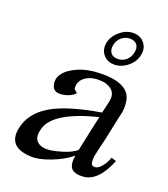

<svg xmlns="http://www.w3.org/2000/svg" viewBox="-134 -810 805 921"><g transform="rotate(20 268.0 -350.0)"><path d="M520 -109Q472 10 397 15Q352 18 336 -2Q320 -22 328 -67Q287 -33 226.5 -10Q166 13 126 10Q8 4 28 -97Q44 -177 124.5 -226.5Q205 -276 378 -305L392 -366Q401 -406 376.5 -426.5Q352 -447 311 -447Q274 -447 249 -432.5Q224 -418 216 -393Q214 -375 214.5 -370Q215 -365 223 -359Q231 -353 232 -351Q223 -338 199 -328.5Q175 -319 151 -320Q121 -322 114.5 -352.5Q108 -383 128 -409Q147 -436 195 -457Q243 -478 316 -479Q417 -479 452 -435Q467 -416 469.5 -385.5Q472 -355 467 -334L462 -313L437 -194Q434 -182 429.5 -163.5Q425 -145 422.5 -133Q420 -121 416.5 -106Q413 -91 413 -82Q413 -73 414 -64Q415 -55 420 -51Q425 -47 433 -47Q449 -47 464.5 -64.5Q480 -82 488 -100L495 -117ZM373 -280Q157 -226 130 -133V-131Q118 -92 133.5 -71.5Q149 -51 181 -49Q208 -47 260.5 -62.5Q313 -78 334 -99Q358 -215 373 -280ZM459 -628Q452 -592 420.5 -566.5Q389 -541 353 -541Q317 -541 296.5 -566Q276 -591 283 -628Q291 -663 322.5 -689Q354 -715 390 -715Q426 -715 446.5 -689Q467 -663 459 -628ZM425 -628Q431 -653 419.5 -668.5Q408 -684 383 -684Q359 -684 340.5 -668.5Q322 -653 317 -628Q312 -603 323.5 -587.5Q335 -572 359 -572Q384 -572 402 -587.5Q420 -603 425 -628Z"/></g></svg>

Font: GFS Artemisia
Style: Italic
Weight: 400
Italic angle: -12°
Designer: Takis Katsoulidis and George D. Matthiopoulos
Foundry: George Matthiopoulos and Takis Katsoulidis
Version: Version 1.0